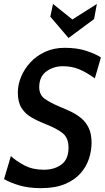

<svg xmlns="http://www.w3.org/2000/svg" viewBox="-20 -962 544 996"><path d="M192 14Q129 14 80.5 -0.2Q32 -14.5 1 -33L36.5 -152.5Q63.5 -127 106.5 -104.2Q149.5 -81.5 207.5 -81.5Q263 -81.5 299.2 -109Q335.5 -136.5 335.5 -196Q335.5 -247.5 304 -272Q272.5 -296.5 218 -317.5Q176 -334 143.2 -353Q110.5 -372 91.5 -402.2Q72.5 -432.5 72.5 -482.5Q72.5 -522.5 89.2 -563.2Q106 -604 137.5 -638.2Q169 -672.5 214.2 -693.2Q259.5 -714 316 -714Q380.5 -714 429 -697.8Q477.5 -681.5 503.5 -664L472 -555.5Q428.5 -587 390.2 -602.8Q352 -618.5 306.5 -618.5Q257.5 -618.5 220.5 -591.5Q183.5 -564.5 183.5 -510Q183.5 -469.5 212.5 -449.2Q241.5 -429 285 -410.5Q315.5 -398 345.5 -384Q375.5 -370 400.2 -349.8Q425 -329.5 440 -298.8Q455 -268 455 -221Q455 -179.5 441.2 -138Q427.5 -96.5 396.8 -62Q366 -27.5 315.8 -6.8Q265.5 14 192 14ZM335.5 -765 241 -875.5 255 -941.5 355.5 -861 482.5 -941.5 468 -863Z"/></svg>

Font: Cabin Condensed Medium
Style: Italic
Weight: 500
Width: 3
Italic angle: -10°
Designer: Pablo Impallari
Foundry: Pablo Impallari. http://www.impallari.com Igino Marini. http://www.ikern.com
Version: Version 3.001; ttfautohint (v1.8.3)